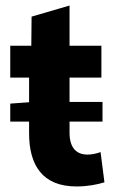

<svg xmlns="http://www.w3.org/2000/svg" viewBox="-20 -662 423 693"><path d="M343 -113C329 -108 312 -104 296 -104C257 -104 231 -127 231 -183V-223H350V-294H231V-382H346V-497H231V-642L94 -602L93 -497H17V-382H85V-293L17 -288V-223H85V-181C85 -66 133 11 256 11C296 11 332 4 357 -4Z"/></svg>

Font: Cambridge Sans Bold
Style: Regular
Weight: 700
Version: Version 2.020;PS 002.020;hotconv 1.0.88;makeotf.lib2.5.64775